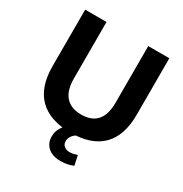

<svg xmlns="http://www.w3.org/2000/svg" viewBox="-203 -858 1149 1207"><g transform="rotate(30 371.5 -254.0)"><path d="M373 11Q223 11 144.5 -66Q66 -143 66 -295V-705H221V-294Q221 -208 260 -164.5Q299 -121 373 -121Q524 -121 524 -294V-705H677V-295Q677 -143 600 -66Q523 11 373 11ZM407 197Q348 197 315 167.5Q282 138 282 89Q282 45 311 9Q340 -27 388 -45L430 0Q404 10 388.5 29.5Q373 49 373 72Q373 95 389 107.5Q405 120 428 120Q443 120 455.5 117Q468 114 483 109L498 179Q457 197 407 197Z"/></g></svg>

Font: Nunito Sans ExtraBold
Style: Regular
Weight: 800
Designer: Vernon Adams
Foundry: Vernon Adams
Version: Version 3.101; ttfautohint (v1.8.4.7-5d5b);gftools[0.9.27]